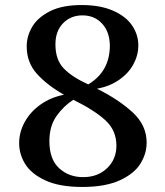

<svg xmlns="http://www.w3.org/2000/svg" viewBox="-20 -729 653 762"><path d="M562 -163Q562 -119 537 -79Q512 -39 454.5 -13Q397 13 307 13Q216 13 160 -13Q104 -39 80 -78Q56 -117 56 -161Q56 -205 78.5 -245.5Q101 -286 141.5 -314.5Q182 -343 234 -353Q167 -391 126.5 -436Q86 -481 86 -545Q86 -586 108 -623Q130 -660 178.5 -684.5Q227 -709 304 -709Q378 -709 429 -686.5Q480 -664 504.5 -627.5Q529 -591 529 -549Q529 -510 509.5 -474Q490 -438 452.5 -412Q415 -386 365 -377Q451 -334 506.5 -283Q562 -232 562 -163ZM200 -553Q200 -492 232.5 -458Q265 -424 328 -395L330 -394Q416 -445 416 -549Q415 -603 385 -635.5Q355 -668 307 -668Q261 -668 230.5 -637Q200 -606 200 -553ZM442 -151Q442 -211 399 -251Q356 -291 271 -333Q232 -308 204 -268Q176 -228 176 -169Q176 -97 214.5 -61.5Q253 -26 310 -26Q368 -26 405 -61.5Q442 -97 442 -151Z"/></svg>

Font: Arima Madurai
Style: Bold
Weight: 700
Designer: Joana Correia and Natanael Gama
Foundry: NDISCOVER
Version: Version 1.019